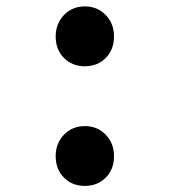

<svg xmlns="http://www.w3.org/2000/svg" viewBox="-20 -580 540 611"><path d="M157.2 -83Q157.2 -124 183.6 -151.4Q210 -178.7 250 -178.7Q290 -178.7 316.4 -151.4Q342.8 -124 342.8 -83Q342.8 -41 316.4 -14.6Q290 11.7 250 11.7Q210 11.7 183.6 -14.6Q157.2 -41 157.2 -83ZM157.2 -463.9Q157.2 -504.9 183.6 -532.2Q210 -559.6 250 -559.6Q290 -559.6 316.4 -532.2Q342.8 -504.9 342.8 -463.9Q342.8 -421.9 316.4 -395.5Q290 -369.1 250 -369.1Q210 -369.1 183.6 -395.5Q157.2 -421.9 157.2 -463.9Z"/></svg>

Font: Gen Jyuu Gothic Monospace Bold
Style: Bold
Weight: 700
Designer: [Source Han Sans]
Ryoko NISHIZUKA  (kana & ideographs); Paul D. Hunt (Latin, Greek & Cyrillic); Wenlong ZHANG  (bopomofo
Version: Version 1.002.20150607